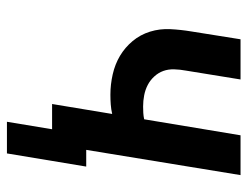

<svg xmlns="http://www.w3.org/2000/svg" viewBox="-98 -472 697 540"><g transform="rotate(90 250.0 -201.5)"><path d="M322 127 343 0H272L300 -169Q287 -166 273.5 -165Q260 -164 246 -164Q217 -164 188.5 -170.5Q160 -177 136.5 -191Q113 -205 95 -226.5Q77 -248 68.5 -275.5Q60 -303 61.5 -332.5Q63 -362 68 -392L90 -530H203L178 -376Q175 -360 174.5 -343.5Q174 -327 179 -313Q184 -299 194.5 -287.5Q205 -276 218.5 -269Q232 -262 247.5 -259Q263 -256 279 -256Q288 -256 297 -256.5Q306 -257 315 -259L360 -530H472L401 -96H448L411 127Z"/></g></svg>

Font: Iosevka Curly Oblique
Style: Bold
Weight: 700
Italic angle: -9°
Monospace: yes
Designer: Belleve Invis
Foundry: Belleve Invis
Version: Version 11.1.0; ttfautohint (v1.8.3)